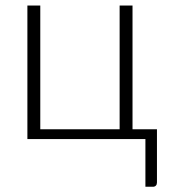

<svg xmlns="http://www.w3.org/2000/svg" viewBox="-20 -518 628 715"><path d="M82 -497.5H130V-36.5H425.5V-497.5H473.5V-36.5H564.5V161.5Q564.5 169 560.5 173.2Q556.5 177.5 549.5 177.5H521.5V0H82Z"/></svg>

Font: Lato Light
Style: Regular
Weight: 300
Designer: Lukasz Dziedzic
Foundry: tyPoland Lukasz Dziedzic
Version: Version 2.007; 2014-02-27